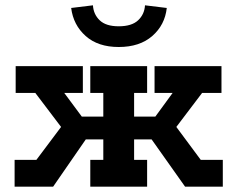

<svg xmlns="http://www.w3.org/2000/svg" viewBox="-20 -703 898 723"><path d="M35 0V-101H117L210 -225L113 -353H39V-454H292V-353H222L288 -264H369V-353H320V-454H534V-353H485V-264H565L630 -353H562V-454H814V-353H741L644 -225L736 -101H819V0H677L551 -178H485V-101H534V0H320V-101H369V-178H303L180 0ZM427 -526Q349 -526 302.5 -567.5Q256 -609 248 -673L330 -683Q332 -649 355.5 -626.5Q379 -604 427 -604Q476 -604 500 -626.5Q524 -649 526 -683L608 -673Q601 -609 553.5 -567.5Q506 -526 427 -526Z"/></svg>

Font: Podkova ExtraBold
Style: Regular
Weight: 800
Designer: Ilya Yudin
Foundry: Cyreal (www.cyreal.org)
Version: Version 2.103